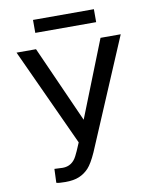

<svg xmlns="http://www.w3.org/2000/svg" viewBox="-95 -938 817 1019"><g transform="rotate(-10 314.0 -428.5)"><path d="M326.7 -298.3 142.6 -710.9H37.6L279.8 -184.6L261.2 -141.1L249 -115.7Q224.1 -66.4 172.9 -66.4L128.4 -68.4L125.5 5.9Q136.2 10.3 174.8 10.3Q219.2 10.3 248.8 -2.2Q278.3 -14.6 300.3 -38.3Q322.3 -62 347.7 -118.7L599.1 -710.9H490.2ZM481.9 -796.9V-866.7H153.8V-796.9Z"/></g></svg>

Font: FAU Chimera
Style: Regular
Weight: 400
Version: Version 1.002;hotconv 1.0.117;makeotfexe 2.5.65602